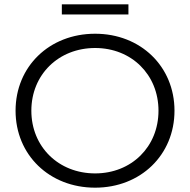

<svg xmlns="http://www.w3.org/2000/svg" viewBox="-20 -862 879 888"><path d="M266 -795H574V-842H266ZM420 6C630 6 787 -145 787 -350C787 -555 630 -706 420 -706C208 -706 52 -554 52 -350C52 -146 208 6 420 6ZM420 -60C251 -60 125 -183 125 -350C125 -517 251 -640 420 -640C588 -640 713 -517 713 -350C713 -183 588 -60 420 -60Z"/></svg>

Font: Talent
Style: Regular
Weight: 400
Designer: Mike Powis
Version: Version 1.001;hotconv 1.0.109;makeotfexe 2.5.65596